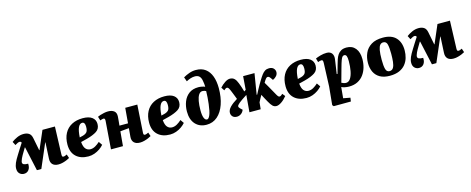

<svg xmlns="http://www.w3.org/2000/svg" viewBox="-42 -1636 6676 2723"><g transform="rotate(-15 3296.0 -275.0)"><path d="M370 13H305L227 -341L222 -342Q189 -288 164.5 -245Q140 -202 131 -171Q112 -118 172 -110L209 -108Q213 -52 187.5 -18Q162 16 116 16Q79 16 52.5 -9.5Q26 -35 26 -82Q26 -122 44.5 -164.5Q63 -207 101 -267Q125 -307 148.5 -343Q172 -379 198 -420Q189 -439 171 -439Q148 -439 103 -410L76 -463Q111 -490 157.5 -511Q204 -532 254 -532Q301 -532 332 -511.5Q363 -491 373 -440L410 -252H414L529 -519H712L698 -110Q698 -92 702 -83.5Q706 -75 720 -75Q731 -75 743.5 -80Q756 -85 771 -92L790 -36Q776 -27 749.5 -15.5Q723 -4 690 5Q657 14 624 14Q566 14 537 -16Q508 -46 512 -103L524 -336H520Z M1121 -531Q1211 -531 1258 -495.5Q1305 -460 1305 -398Q1305 -328 1252.5 -293Q1200 -258 1102 -232L1014 -210Q1020 -139 1047.5 -108Q1075 -77 1117 -77Q1154 -77 1189.5 -97.5Q1225 -118 1256 -147L1292 -95Q1268 -67 1232.5 -42Q1197 -17 1153.5 -1.5Q1110 14 1064 14Q950 14 883.5 -48Q817 -110 817 -224Q817 -320 854 -389Q891 -458 959.5 -494.5Q1028 -531 1121 -531ZM1139 -402Q1139 -470 1098 -470Q1062 -470 1040 -423.5Q1018 -377 1012 -278L1061 -290Q1100 -301 1119.5 -323Q1139 -345 1139 -402Z M1719 -225 1591 -213 1572 0H1396L1427 -410Q1430 -449 1406 -449Q1396 -449 1384.5 -445.5Q1373 -442 1356 -436L1338 -494Q1351 -501 1377 -509.5Q1403 -518 1434.5 -524.5Q1466 -531 1494 -531Q1551 -531 1583 -505Q1615 -479 1611 -423Q1609 -390 1605.5 -358Q1602 -326 1599 -294H1725L1744 -517H1921L1895 -110Q1894 -93 1898.5 -84.5Q1903 -76 1916 -76Q1928 -76 1940.5 -81Q1953 -86 1968 -93L1987 -37Q1974 -28 1946.5 -16Q1919 -4 1885.5 5Q1852 14 1821 14Q1763 14 1733.5 -15.5Q1704 -45 1708 -98Z M2320 -531Q2410 -531 2457 -495.5Q2504 -460 2504 -398Q2504 -328 2451.5 -293Q2399 -258 2301 -232L2213 -210Q2219 -139 2246.5 -108Q2274 -77 2316 -77Q2353 -77 2388.5 -97.5Q2424 -118 2455 -147L2491 -95Q2467 -67 2431.5 -42Q2396 -17 2352.5 -1.5Q2309 14 2263 14Q2149 14 2082.5 -48Q2016 -110 2016 -224Q2016 -320 2053 -389Q2090 -458 2158.5 -494.5Q2227 -531 2320 -531ZM2338 -402Q2338 -470 2297 -470Q2261 -470 2239 -423.5Q2217 -377 2211 -278L2260 -290Q2299 -301 2318.5 -323Q2338 -345 2338 -402Z M2662 -718Q2703 -742 2750.5 -759Q2798 -776 2848 -776Q2933 -776 2988 -734.5Q3043 -693 3070.5 -618.5Q3098 -544 3098 -443Q3098 -310 3062 -206.5Q3026 -103 2959 -44.5Q2892 14 2799 14Q2697 14 2636 -52.5Q2575 -119 2575 -238Q2575 -316 2601 -382.5Q2627 -449 2681 -490Q2735 -531 2821 -531Q2843 -531 2871 -525.5Q2899 -520 2917 -512Q2916 -532 2914.5 -554Q2913 -576 2908 -597Q2895 -692 2814 -692Q2779 -692 2746 -681Q2713 -670 2685 -654ZM2823 -57Q2847 -57 2867.5 -106Q2888 -155 2901 -263Q2907 -311 2910 -357.5Q2913 -404 2914 -449Q2902 -456 2889.5 -459.5Q2877 -463 2862 -463Q2829 -463 2807.5 -430.5Q2786 -398 2775.5 -340Q2765 -282 2765 -205Q2765 -134 2780 -95.5Q2795 -57 2823 -57Z M3592 -213 3599 -212Q3616 -245 3635 -280Q3654 -315 3671.5 -345.5Q3689 -376 3701 -395Q3728 -440 3750.5 -470Q3773 -500 3798 -515.5Q3823 -531 3858 -531Q3901 -531 3923.5 -507.5Q3946 -484 3946 -453Q3946 -422 3925.5 -397.5Q3905 -373 3870 -357L3848 -389Q3832 -413 3814 -417Q3796 -421 3778 -399Q3771 -390 3762.5 -377Q3754 -364 3745 -348Q3765 -313 3786 -277.5Q3807 -242 3829 -201Q3850 -163 3862 -142Q3874 -121 3882.5 -113Q3891 -105 3902 -105Q3913 -105 3923.5 -113Q3934 -121 3946 -132L3979 -91Q3938 -41 3896.5 -13.5Q3855 14 3823 14Q3791 14 3768 -8.5Q3745 -31 3718 -80Q3702 -108 3686 -138Q3670 -168 3656 -195Q3642 -171 3628.5 -146Q3615 -121 3604 -99L3594 0H3429L3450 -249Q3368 -197 3332 -167.5Q3296 -138 3296 -120Q3296 -107 3316 -87L3345 -60Q3332 -24 3303.5 -4.5Q3275 15 3243 15Q3202 15 3180.5 -8Q3159 -31 3159 -63Q3159 -105 3198 -146Q3237 -187 3307 -229Q3297 -257 3285.5 -285Q3274 -313 3262 -344Q3246 -385 3234.5 -402Q3223 -419 3210 -419Q3199 -419 3188 -411.5Q3177 -404 3165 -393L3134 -440Q3169 -479 3209.5 -505.5Q3250 -532 3283 -532Q3323 -532 3348 -508Q3373 -484 3391 -436Q3403 -406 3413 -375.5Q3423 -345 3435 -304L3460 -321L3475 -518H3642Z M4323 -531Q4413 -531 4460 -495.5Q4507 -460 4507 -398Q4507 -328 4454.5 -293Q4402 -258 4304 -232L4216 -210Q4222 -139 4249.5 -108Q4277 -77 4319 -77Q4356 -77 4391.5 -97.5Q4427 -118 4458 -147L4494 -95Q4470 -67 4434.5 -42Q4399 -17 4355.5 -1.5Q4312 14 4266 14Q4152 14 4085.5 -48Q4019 -110 4019 -224Q4019 -320 4056 -389Q4093 -458 4161.5 -494.5Q4230 -531 4323 -531ZM4341 -402Q4341 -470 4300 -470Q4264 -470 4242 -423.5Q4220 -377 4214 -278L4263 -290Q4302 -301 4321.5 -323Q4341 -345 4341 -402Z M4628 -401Q4629 -427 4624 -437.5Q4619 -448 4604 -448Q4593 -448 4578 -444Q4563 -440 4554 -435L4538 -492Q4565 -505 4611.5 -518Q4658 -531 4703 -531Q4757 -531 4780.5 -496.5Q4804 -462 4795 -408L4765 -204L4776 -202L4809 -320Q4821 -363 4833.5 -401Q4846 -439 4865.5 -468Q4885 -497 4916 -514Q4947 -531 4996 -531Q5078 -531 5125 -473.5Q5172 -416 5172 -315Q5172 -251 5155 -192Q5138 -133 5103.5 -86.5Q5069 -40 5015.5 -13Q4962 14 4889 14Q4859 14 4828.5 7.5Q4798 1 4779 -9L4764 152L4866 171L4858 225L4606 226L4589 206L4615 -60ZM4937 -434Q4922 -434 4910.5 -423.5Q4899 -413 4885.5 -377.5Q4872 -342 4852 -269L4796 -67Q4831 -48 4862 -48Q4901 -48 4927 -87.5Q4953 -127 4965.5 -193Q4978 -259 4978 -336Q4978 -389 4968.5 -411.5Q4959 -434 4937 -434Z M5489 16Q5401 16 5344.5 -16.5Q5288 -49 5260.5 -106Q5233 -163 5233 -238Q5233 -317 5262.5 -384Q5292 -451 5357.5 -492Q5423 -533 5530 -533Q5656 -533 5719.5 -465.5Q5783 -398 5783 -280Q5783 -223 5767.5 -170Q5752 -117 5717.5 -75Q5683 -33 5626.5 -8.5Q5570 16 5489 16ZM5501 -49Q5539 -49 5557 -80.5Q5575 -112 5580.5 -164.5Q5586 -217 5586 -281Q5586 -368 5574.5 -417.5Q5563 -467 5517 -467Q5489 -467 5470.5 -446Q5452 -425 5442.5 -374.5Q5433 -324 5433 -233Q5433 -143 5446 -96Q5459 -49 5501 -49Z M6170 13H6105L6027 -341L6022 -342Q5989 -288 5964.5 -245Q5940 -202 5931 -171Q5912 -118 5972 -110L6009 -108Q6013 -52 5987.5 -18Q5962 16 5916 16Q5879 16 5852.5 -9.5Q5826 -35 5826 -82Q5826 -122 5844.5 -164.5Q5863 -207 5901 -267Q5925 -307 5948.5 -343Q5972 -379 5998 -420Q5989 -439 5971 -439Q5948 -439 5903 -410L5876 -463Q5911 -490 5957.5 -511Q6004 -532 6054 -532Q6101 -532 6132 -511.5Q6163 -491 6173 -440L6210 -252H6214L6329 -519H6512L6498 -110Q6498 -92 6502 -83.5Q6506 -75 6520 -75Q6531 -75 6543.5 -80Q6556 -85 6571 -92L6590 -36Q6576 -27 6549.5 -15.5Q6523 -4 6490 5Q6457 14 6424 14Q6366 14 6337 -16Q6308 -46 6312 -103L6324 -336H6320Z"/></g></svg>

Font: Literata 36pt ExtraBold
Style: Italic
Weight: 800
Italic angle: -2°
Designer: Latin by Veronika Burian and Jose Scaglione. Greek by Irene Vlachou. Cyrillic by Vera Evstafieva
Foundry: TypeTogether
Version: Version 3.002